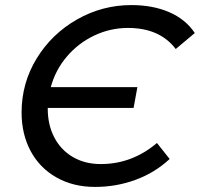

<svg xmlns="http://www.w3.org/2000/svg" viewBox="-20 -728 787 756"><path d="M65 -285Q65 -401 124.5 -498Q184 -595 283.5 -651.5Q383 -708 497 -708Q582 -708 646.5 -680Q711 -652 747 -598L672 -535Q609 -618 484 -618Q414 -618 351 -588Q288 -558 243 -505Q198 -452 180 -385H521L506 -303H168V-300Q168 -237 193.5 -187.5Q219 -138 266.5 -110Q314 -82 377 -82Q500 -82 598 -165L648 -102Q590 -48 514 -20Q438 8 354 8Q268 8 202 -29.5Q136 -67 100.5 -133.5Q65 -200 65 -285Z"/></svg>

Font: Montserrat Alternates Medium
Style: Italic
Weight: 500
Italic angle: -11.3°
Designer: Julieta Ulanovsky
Foundry: Julieta Ulanovsky
Version: Version 7.200